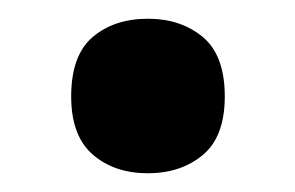

<svg xmlns="http://www.w3.org/2000/svg" viewBox="-20 -454 315 205"><path d="M56 -351Q56 -395 79 -414.5Q102 -434 138 -434Q173 -434 196.5 -414.5Q220 -395 220 -351Q220 -308 196.5 -288.5Q173 -269 138 -269Q102 -269 79 -289Q56 -309 56 -351Z"/></svg>

Font: Noto Sans Gujarati SemiCondensed
Style: Bold
Weight: 700
Width: 4
Designer: Jelle Bosma - Monotype Design Team, Universal Thirst
Foundry: Monotype Imaging Inc.
Version: Version 2.106; ttfautohint (v1.8.4.7-5d5b)